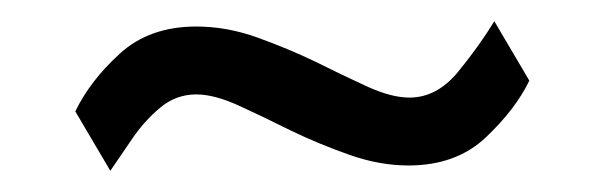

<svg xmlns="http://www.w3.org/2000/svg" viewBox="-20 -325 570 181"><path d="M84 -164 51 -220Q65 -249 93 -274.5Q121 -300 165 -300Q194 -300 223 -289.5Q252 -279 277 -267Q303 -254 326 -243.5Q349 -233 366 -233Q392 -233 412 -257.5Q432 -282 446 -305L479 -249Q466 -222 438 -195.5Q410 -169 365 -169Q338 -169 309.5 -179Q281 -189 254 -202Q228 -215 205 -225.5Q182 -236 165 -236Q146 -236 131 -223.5Q116 -211 104.5 -194Q93 -177 84 -164Z"/></svg>

Font: Frank Ruhl Libre Medium
Style: Regular
Weight: 500
Designer: Yanek Iontef
Foundry: Fontef
Version: Version 6.004